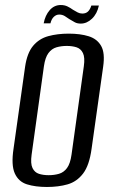

<svg xmlns="http://www.w3.org/2000/svg" viewBox="-20 -733 449 765"><path d="M167 12Q121 12 87.5 1.5Q54 -9 39 -42Q24 -75 34 -141L80 -467Q88 -522 112 -550.5Q136 -579 172.5 -589Q209 -599 254 -599Q300 -599 333.5 -588.5Q367 -578 383 -550Q399 -522 391 -467L345 -141Q336 -74 311 -41.5Q286 -9 249.5 1.5Q213 12 167 12ZM174 -35Q196 -35 215 -40.5Q234 -46 247 -63.5Q260 -81 265 -117L314 -469Q319 -504 310.5 -521.5Q302 -539 285 -544.5Q268 -550 246 -550Q224 -550 205 -544.5Q186 -539 173 -521.5Q160 -504 155 -469L106 -117Q101 -81 109.5 -63.5Q118 -46 135 -40.5Q152 -35 174 -35ZM302 -639Q288 -639 278.5 -644Q269 -649 256 -657Q248 -663 238 -669Q228 -675 216 -675Q204 -675 194.5 -666Q185 -657 181 -640H154Q160 -672 178 -692.5Q196 -713 222 -713Q237 -713 248.5 -707.5Q260 -702 271 -694Q281 -688 289.5 -683.5Q298 -679 308 -679Q322 -679 330.5 -687Q339 -695 344 -711H374Q367 -678 346.5 -658.5Q326 -639 302 -639Z"/></svg>

Font: Alumni Sans Thin Medium
Style: Italic
Weight: 500
Italic angle: -8°
Version: Version 1.016